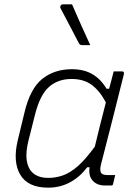

<svg xmlns="http://www.w3.org/2000/svg" viewBox="-20 -855 640 885"><path d="M311 -536Q367 -536 406 -513Q445 -490 471 -446H483Q488 -463 492.5 -481.5Q497 -500 504 -526H542Q554 -526 551 -513Q526 -411 499 -306Q472 -201 446 -99Q439 -72 445 -60Q451 -48 476 -48H511Q509 -39 506 -27Q503 -15 501 -6Q500 0 492 0H463Q428 0 407.5 -22Q387 -44 393 -84H382Q348 -39 302.5 -14.5Q257 10 202 10Q109 10 73.5 -49.5Q38 -109 62 -209L93 -337Q119 -447 175 -491.5Q231 -536 311 -536ZM128 -61Q154 -35 203 -35Q237 -35 270 -46.5Q303 -58 338.5 -89Q374 -120 417 -179Q429 -230 442 -281Q455 -332 468 -383Q440 -436 403 -463.5Q366 -491 310 -491Q248 -491 206.5 -455Q165 -419 142 -329L111 -206Q98 -153 103 -117Q108 -81 128 -61ZM312 -835Q332 -789 353.5 -740.5Q375 -692 396 -647H359Q348 -647 344 -655Q326 -690 313 -714.5Q300 -739 287.5 -763Q275 -787 259 -817Q256 -823 259.5 -829Q263 -835 270 -835Z"/></svg>

Font: Recursive Mn Lnr St Lt
Style: Italic
Weight: 300
Italic angle: -15°
Monospace: yes
Version: Version 1.079;hotconv 1.0.112;makeotfexe 2.5.65598; ttfautoh